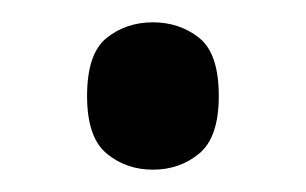

<svg xmlns="http://www.w3.org/2000/svg" viewBox="-20 -558 274 172"><path d="M117 -406Q93 -406 75.5 -420.5Q58 -435 58 -472Q58 -510 75.5 -524Q93 -538 117 -538Q141 -538 158.5 -524Q176 -510 176 -472Q176 -435 158.5 -420.5Q141 -406 117 -406Z"/></svg>

Font: Noto Serif SemiCondensed
Style: Regular
Weight: 400
Width: 4
Designer: Monotype Design Team
Foundry: Monotype Imaging Inc.
Version: Version 2.013